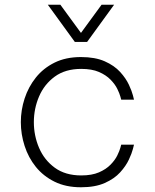

<svg xmlns="http://www.w3.org/2000/svg" viewBox="-20 -781 654 811"><path d="M296 -604 182 -761H235L322 -642L409 -761H462L348 -604ZM322 10Q258 10 210.5 -13.5Q163 -37 131.5 -76Q100 -115 84 -164.5Q68 -214 68 -265Q68 -316 84 -365Q100 -414 131.5 -453.5Q163 -493 210.5 -516.5Q258 -540 322 -540Q382 -540 422.5 -522Q463 -504 487.5 -477Q512 -450 524.5 -423Q537 -396 541.5 -378Q546 -360 546 -360H492Q492 -360 488.5 -373Q485 -386 475.5 -405.5Q466 -425 447 -444.5Q428 -464 398 -477Q368 -490 323 -490Q256 -490 211.5 -457.5Q167 -425 145 -373.5Q123 -322 123 -265Q123 -208 145 -156.5Q167 -105 211.5 -72.5Q256 -40 323 -40Q368 -40 398 -53Q428 -66 447 -85.5Q466 -105 475.5 -124.5Q485 -144 488.5 -157Q492 -170 492 -170H546Q546 -170 541.5 -152Q537 -134 524.5 -107Q512 -80 487.5 -53Q463 -26 422.5 -8Q382 10 322 10Z"/></svg>

Font: Be Vietnam Pro ExtraLight
Style: Regular
Weight: 200
Designer: Lam Bao, Tony Le, Vietanh Nguyen
Foundry: Yellow Type Foundry
Version: Version 1.002; ttfautohint (v1.8.3)